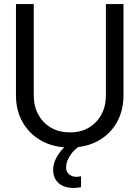

<svg xmlns="http://www.w3.org/2000/svg" viewBox="-20 -718 690 950"><path d="M326 12Q247 12 187 -20.5Q127 -53 93 -111.5Q59 -170 59 -247V-698H147V-247Q147 -192 169.5 -151Q192 -110 232 -86.5Q272 -63 326 -63Q380 -63 419.5 -86.5Q459 -110 481.5 -151Q504 -192 504 -247V-698H591V-247Q591 -170 557.5 -111.5Q524 -53 464.5 -20.5Q405 12 326 12ZM381 208Q373 209 365.5 210.5Q358 212 346 212Q297 212 270 188Q243 164 243 123Q243 93 257.5 65Q272 37 295.5 13.5Q319 -10 346 -26L382 0Q346 21 326.5 52Q307 83 307 110Q307 132 322 144.5Q337 157 358 157Q365 157 370 156Q375 155 381 154Z"/></svg>

Font: Azeret Mono Light
Style: Regular
Weight: 300
Designer: Martin Vácha
Foundry: Displaay
Version: Version 1.002